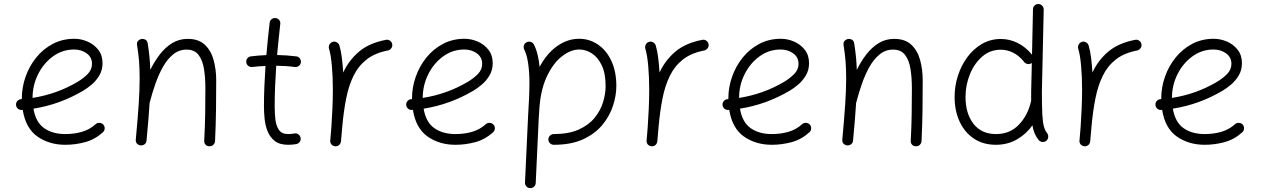

<svg xmlns="http://www.w3.org/2000/svg" viewBox="-20 -712 6378 970"><path d="M500 -43.9Q459 -6.8 409.4 6.3Q359.9 19.5 310.1 19.5Q229 19.5 169.4 -22Q109.9 -63.5 94.7 -157.2Q92.3 -156.7 89.8 -156.7Q78.6 -155.8 70.3 -163.1Q62 -170.4 61 -181.6Q60.1 -192.9 67.4 -201.4Q74.7 -210 85.9 -210.9Q88.4 -210.9 90.3 -211.4Q90.3 -212.9 90.3 -214.8Q90.3 -270.5 109.1 -324.2Q127.9 -377.9 163.1 -421.4Q198.2 -464.8 247.1 -490.5Q295.9 -516.1 355.5 -516.1Q389.6 -516.1 422.4 -502Q455.1 -487.8 476.6 -460.4Q498 -433.1 498 -393.1Q498 -357.4 481.4 -330.1Q464.8 -302.7 442.1 -283.9Q419.4 -265.1 401.4 -254.4Q281.7 -183.6 148.9 -163.1Q160.6 -94.2 203.1 -64.5Q245.6 -34.7 310.1 -34.7Q355 -34.7 394.3 -46.1Q433.6 -57.6 462.9 -84.5Q471.2 -91.8 482.7 -91.3Q494.1 -90.8 502 -82.5Q509.3 -74.2 508.8 -62.7Q508.3 -51.3 500 -43.9ZM354.5 -461.9Q295.4 -461.9 247.8 -427.2Q200.2 -392.6 172.4 -336.9Q144.5 -281.2 144.5 -217.3Q268.1 -236.8 371.6 -298.3Q400.4 -315.4 422.6 -337.6Q444.8 -359.9 444.8 -389.6Q444.8 -422.9 418 -442.4Q391.1 -461.9 354.5 -461.9Z M666 -6.8Q675.8 -111.3 680.7 -185.1Q685.5 -258.8 685.5 -315.9Q685.5 -363.8 682.4 -403.8Q679.2 -443.8 672.4 -484.4Q670.4 -497.1 676.8 -504.6Q683.1 -512.2 692.4 -514.6Q703.1 -517.1 713.6 -512Q724.1 -506.8 726.1 -493.2Q731.4 -460 734.9 -427.2Q738.3 -394.5 739.3 -358.9Q760.3 -401.9 787.6 -437.3Q814.9 -472.7 849.9 -494.1Q884.8 -515.6 928.2 -515.6Q982.9 -515.6 1014.4 -486.3Q1045.9 -457 1059.1 -409.2Q1072.3 -361.3 1072.3 -306.2Q1072.3 -231 1071.3 -156Q1070.3 -81.1 1066.4 0.5Q1065.9 10.7 1058.6 18.8Q1051.3 26.9 1038.6 26.9Q1025.4 26.9 1018.3 18.8Q1011.2 10.7 1011.7 0Q1015.6 -73.7 1016.6 -137.7Q1017.6 -201.7 1017.6 -266.6Q1017.6 -319.8 1010.5 -364Q1003.4 -408.2 982.9 -434.8Q962.4 -461.4 922.9 -461.4Q884.3 -461.4 854.5 -437Q824.7 -412.6 802.5 -372.8Q780.3 -333 764.2 -285.9Q748 -238.8 736.3 -193.8L735.8 -192.4Q733.4 -151.9 729.5 -104.7Q725.6 -57.6 720.2 -1.5Q718.8 11.7 709.5 17.6Q700.2 23.4 689.9 22.5Q680.2 21.5 672.6 14.2Q665 6.8 666 -6.8Z M1500 -397Q1499 -386.2 1490 -379.2Q1481 -372.1 1469.7 -373.5Q1426.8 -379.4 1375.5 -379.9Q1372.1 -328.6 1369.9 -277.1Q1367.7 -225.6 1367.7 -173.3Q1367.7 -140.1 1371.3 -108.2Q1375 -76.2 1389.4 -55.4Q1403.8 -34.7 1435.5 -34.7Q1450.2 -34.7 1466.8 -37.6Q1478 -40 1487.3 -33.4Q1496.6 -26.9 1498.5 -15.6Q1501 -4.9 1494.4 4.4Q1487.8 13.7 1476.6 16.1Q1456.1 19.5 1435.5 19.5Q1392.6 19.5 1367.9 0Q1343.3 -19.5 1331.5 -49.8Q1319.8 -80.1 1316.7 -113Q1313.5 -146 1313.5 -173.3Q1313.5 -225.6 1315.7 -276.9Q1317.9 -328.1 1321.3 -378.9Q1286.6 -377.4 1254.4 -373.5Q1243.7 -372.1 1234.4 -379.2Q1225.1 -386.2 1224.1 -397Q1222.7 -408.2 1229.7 -417.2Q1236.8 -426.3 1247.6 -427.2Q1284.7 -432.1 1325.7 -433.6Q1329.1 -474.6 1333.3 -515.4Q1337.4 -556.2 1342.3 -597.2Q1343.3 -608.4 1352.5 -615.2Q1361.8 -622.1 1372.6 -620.6Q1383.8 -619.6 1390.6 -610.8Q1397.5 -602.1 1396 -590.8Q1391.6 -551.3 1387.5 -512.2Q1383.3 -473.1 1379.9 -434.1Q1404.8 -433.6 1429 -431.9Q1453.1 -430.2 1476.6 -427.2Q1487.8 -426.3 1494.6 -417.2Q1501.5 -408.2 1500 -397Z M1672.4 26.9Q1668.9 26.4 1666 25.4Q1665.5 25.4 1665 24.9Q1665 24.9 1664.6 24.9Q1651.9 19.5 1648.9 6.3Q1648.9 5.9 1648.4 4.9Q1648.4 4.9 1648.4 4.4Q1647.9 1 1648.4 -2.9Q1648.4 -4.9 1648.9 -7.3Q1650.4 -23.4 1651.6 -39.6Q1652.8 -55.7 1654.3 -71.8Q1657.2 -115.2 1659.4 -163.6Q1661.6 -211.9 1661.6 -259.8Q1661.6 -322.8 1656.7 -378.7Q1651.9 -434.6 1642.1 -466.3Q1639.2 -477.1 1644.5 -487.1Q1649.9 -497.1 1660.6 -500.5Q1671.4 -503.9 1681.4 -498.3Q1691.4 -492.7 1694.8 -481.9Q1702.6 -455.6 1707 -420.7Q1711.4 -385.7 1713.9 -345.7Q1742.7 -407.7 1793.9 -451.2Q1845.2 -494.6 1929.7 -510.7Q1940.4 -513.2 1950 -506.6Q1959.5 -500 1961.4 -489.3Q1963.9 -478.5 1957.3 -469Q1950.7 -459.5 1939.9 -457Q1874 -444.3 1832.3 -411.6Q1790.5 -378.9 1766.1 -329.1Q1741.7 -279.3 1729 -215.1Q1716.3 -150.9 1709.5 -75.7Q1706.5 -33.7 1702.6 2.9Q1702.1 6.3 1700.7 9.8Q1700.7 9.8 1700.7 9.8Q1700.7 10.7 1700.2 11.2Q1694.8 23.4 1681.6 26.4Q1681.2 26.4 1680.2 26.4Q1680.2 26.4 1680.2 26.9Q1676.3 27.3 1672.4 26.9Z M2471.2 -43.9Q2430.2 -6.8 2380.6 6.3Q2331.1 19.5 2281.2 19.5Q2200.2 19.5 2140.6 -22Q2081.1 -63.5 2065.9 -157.2Q2063.5 -156.7 2061 -156.7Q2049.8 -155.8 2041.5 -163.1Q2033.2 -170.4 2032.2 -181.6Q2031.2 -192.9 2038.6 -201.4Q2045.9 -210 2057.1 -210.9Q2059.6 -210.9 2061.5 -211.4Q2061.5 -212.9 2061.5 -214.8Q2061.5 -270.5 2080.3 -324.2Q2099.1 -377.9 2134.3 -421.4Q2169.4 -464.8 2218.3 -490.5Q2267.1 -516.1 2326.7 -516.1Q2360.8 -516.1 2393.6 -502Q2426.3 -487.8 2447.8 -460.4Q2469.2 -433.1 2469.2 -393.1Q2469.2 -357.4 2452.6 -330.1Q2436 -302.7 2413.3 -283.9Q2390.6 -265.1 2372.6 -254.4Q2252.9 -183.6 2120.1 -163.1Q2131.8 -94.2 2174.3 -64.5Q2216.8 -34.7 2281.2 -34.7Q2326.2 -34.7 2365.5 -46.1Q2404.8 -57.6 2434.1 -84.5Q2442.4 -91.8 2453.9 -91.3Q2465.3 -90.8 2473.1 -82.5Q2480.5 -74.2 2480 -62.7Q2479.5 -51.3 2471.2 -43.9ZM2325.7 -461.9Q2266.6 -461.9 2219 -427.2Q2171.4 -392.6 2143.6 -336.9Q2115.7 -281.2 2115.7 -217.3Q2239.3 -236.8 2342.8 -298.3Q2371.6 -315.4 2393.8 -337.6Q2416 -359.9 2416 -389.6Q2416 -422.9 2389.2 -442.4Q2362.3 -461.9 2325.7 -461.9Z M2750.5 -7.3Q2750.5 -18.6 2758.5 -26.6Q2766.6 -34.7 2777.8 -34.7Q2853 -34.7 2903.6 -57.4Q2954.1 -80.1 2983.9 -116.7Q3013.7 -153.3 3026.6 -195.6Q3039.6 -237.8 3039.6 -277.3Q3039.6 -341.3 3020 -382.1Q3000.5 -422.9 2970 -442.4Q2939.5 -461.9 2905.8 -461.9Q2863.3 -461.9 2818.1 -426.8Q2772.9 -391.6 2740.5 -320.6Q2708 -249.5 2703.6 -141.1Q2703.6 -138.2 2703.1 -135.7Q2702.6 -127 2702.1 -122.1L2686.5 212.9Q2686 224.1 2677.5 231.4Q2668.9 238.8 2657.7 238.3Q2646.5 237.8 2639.2 229.5Q2631.8 221.2 2632.3 210L2647.9 -125Q2650.9 -172.4 2652.8 -214.8Q2654.8 -257.3 2654.8 -294.4Q2654.8 -345.2 2648.4 -390.1Q2642.1 -435.1 2628.4 -461.9Q2623.5 -472.2 2627 -482.9Q2630.4 -493.7 2640.6 -498.5Q2650.9 -503.9 2661.9 -500.2Q2672.9 -496.6 2677.7 -486.3Q2689.5 -462.9 2696.3 -434.3Q2703.1 -405.8 2706.1 -374Q2742.2 -441.9 2794.7 -479Q2847.2 -516.1 2905.8 -516.1Q2958 -516.1 3000.7 -487.1Q3043.5 -458 3068.6 -404.5Q3093.8 -351.1 3093.8 -277.3Q3093.8 -230 3077.1 -178.2Q3060.5 -126.5 3023.7 -81.5Q2986.8 -36.6 2926.3 -8.5Q2865.7 19.5 2777.8 19.5Q2766.6 19.5 2758.5 11.7Q2750.5 3.9 2750.5 -7.3Z M3270.5 26.9Q3267.1 26.4 3264.2 25.4Q3263.7 25.4 3263.2 24.9Q3263.2 24.9 3262.7 24.9Q3250 19.5 3247.1 6.3Q3247.1 5.9 3246.6 4.9Q3246.6 4.9 3246.6 4.4Q3246.1 1 3246.6 -2.9Q3246.6 -4.9 3247.1 -7.3Q3248.5 -23.4 3249.8 -39.6Q3251 -55.7 3252.4 -71.8Q3255.4 -115.2 3257.6 -163.6Q3259.8 -211.9 3259.8 -259.8Q3259.8 -322.8 3254.9 -378.7Q3250 -434.6 3240.2 -466.3Q3237.3 -477.1 3242.7 -487.1Q3248 -497.1 3258.8 -500.5Q3269.5 -503.9 3279.5 -498.3Q3289.6 -492.7 3293 -481.9Q3300.8 -455.6 3305.2 -420.7Q3309.6 -385.7 3312 -345.7Q3340.8 -407.7 3392.1 -451.2Q3443.4 -494.6 3527.8 -510.7Q3538.6 -513.2 3548.1 -506.6Q3557.6 -500 3559.6 -489.3Q3562 -478.5 3555.4 -469Q3548.8 -459.5 3538.1 -457Q3472.2 -444.3 3430.4 -411.6Q3388.7 -378.9 3364.3 -329.1Q3339.8 -279.3 3327.1 -215.1Q3314.5 -150.9 3307.6 -75.7Q3304.7 -33.7 3300.8 2.9Q3300.3 6.3 3298.8 9.8Q3298.8 9.8 3298.8 9.8Q3298.8 10.7 3298.3 11.2Q3293 23.4 3279.8 26.4Q3279.3 26.4 3278.3 26.4Q3278.3 26.4 3278.3 26.9Q3274.4 27.3 3270.5 26.9Z M4069.3 -43.9Q4028.3 -6.8 3978.8 6.3Q3929.2 19.5 3879.4 19.5Q3798.3 19.5 3738.8 -22Q3679.2 -63.5 3664.1 -157.2Q3661.6 -156.7 3659.2 -156.7Q3647.9 -155.8 3639.6 -163.1Q3631.3 -170.4 3630.4 -181.6Q3629.4 -192.9 3636.7 -201.4Q3644 -210 3655.3 -210.9Q3657.7 -210.9 3659.7 -211.4Q3659.7 -212.9 3659.7 -214.8Q3659.7 -270.5 3678.5 -324.2Q3697.3 -377.9 3732.4 -421.4Q3767.6 -464.8 3816.4 -490.5Q3865.2 -516.1 3924.8 -516.1Q3959 -516.1 3991.7 -502Q4024.4 -487.8 4045.9 -460.4Q4067.4 -433.1 4067.4 -393.1Q4067.4 -357.4 4050.8 -330.1Q4034.2 -302.7 4011.5 -283.9Q3988.8 -265.1 3970.7 -254.4Q3851.1 -183.6 3718.3 -163.1Q3730 -94.2 3772.5 -64.5Q3814.9 -34.7 3879.4 -34.7Q3924.3 -34.7 3963.6 -46.1Q4002.9 -57.6 4032.2 -84.5Q4040.5 -91.8 4052 -91.3Q4063.5 -90.8 4071.3 -82.5Q4078.6 -74.2 4078.1 -62.7Q4077.6 -51.3 4069.3 -43.9ZM3923.8 -461.9Q3864.7 -461.9 3817.1 -427.2Q3769.5 -392.6 3741.7 -336.9Q3713.9 -281.2 3713.9 -217.3Q3837.4 -236.8 3940.9 -298.3Q3969.7 -315.4 3991.9 -337.6Q4014.2 -359.9 4014.2 -389.6Q4014.2 -422.9 3987.3 -442.4Q3960.4 -461.9 3923.8 -461.9Z M4235.4 -6.8Q4245.1 -111.3 4250 -185.1Q4254.9 -258.8 4254.9 -315.9Q4254.9 -363.8 4251.7 -403.8Q4248.5 -443.8 4241.7 -484.4Q4239.7 -497.1 4246.1 -504.6Q4252.4 -512.2 4261.7 -514.6Q4272.5 -517.1 4283 -512Q4293.5 -506.8 4295.4 -493.2Q4300.8 -460 4304.2 -427.2Q4307.6 -394.5 4308.6 -358.9Q4329.6 -401.9 4356.9 -437.3Q4384.3 -472.7 4419.2 -494.1Q4454.1 -515.6 4497.6 -515.6Q4552.2 -515.6 4583.7 -486.3Q4615.2 -457 4628.4 -409.2Q4641.6 -361.3 4641.6 -306.2Q4641.6 -231 4640.6 -156Q4639.6 -81.1 4635.7 0.5Q4635.3 10.7 4627.9 18.8Q4620.6 26.9 4607.9 26.9Q4594.7 26.9 4587.6 18.8Q4580.6 10.7 4581.1 0Q4585 -73.7 4585.9 -137.7Q4586.9 -201.7 4586.9 -266.6Q4586.9 -319.8 4579.8 -364Q4572.8 -408.2 4552.2 -434.8Q4531.7 -461.4 4492.2 -461.4Q4453.6 -461.4 4423.8 -437Q4394 -412.6 4371.8 -372.8Q4349.6 -333 4333.5 -285.9Q4317.4 -238.8 4305.7 -193.8L4305.2 -192.4Q4302.7 -151.9 4298.8 -104.7Q4294.9 -57.6 4289.6 -1.5Q4288.1 11.7 4278.8 17.6Q4269.5 23.4 4259.3 22.5Q4249.5 21.5 4241.9 14.2Q4234.4 6.8 4235.4 -6.8Z M5036.6 -515.1Q5079.6 -515.1 5119.9 -495.6Q5160.2 -476.1 5193.8 -436L5198.7 -665Q5198.7 -676.3 5206.8 -684.1Q5214.8 -691.9 5226.1 -691.9Q5237.3 -691.4 5245.1 -683.3Q5252.9 -675.3 5252.9 -664.1L5243.7 -249.5Q5243.7 -176.3 5245.8 -135Q5248 -93.8 5253.9 -73Q5259.8 -52.2 5270 -39.6Q5276.9 -30.8 5275.6 -19.3Q5274.4 -7.8 5266.1 -0.5Q5257.3 6.3 5245.8 5.1Q5234.4 3.9 5227.1 -4.9Q5203.1 -33.7 5195.8 -78.6Q5164.6 -34.7 5117.4 -7.6Q5070.3 19.5 5011.2 19.5Q4946.8 19.5 4899.9 -12Q4853 -43.5 4827.9 -98.1Q4802.7 -152.8 4802.7 -222.7Q4802.7 -276.9 4819.3 -328.9Q4835.9 -380.9 4866.7 -422.9Q4897.5 -464.8 4940.7 -490Q4983.9 -515.1 5036.6 -515.1ZM4857.9 -222.2Q4857.9 -138.2 4898.2 -86.4Q4938.5 -34.7 5012.2 -34.7Q5082.5 -34.7 5127.9 -82.5Q5173.3 -130.4 5189 -201.2L5189.5 -203.1Q5189.5 -213.4 5189.5 -225.3Q5189.5 -237.3 5189.5 -250L5192.9 -394Q5191.4 -393.1 5189.9 -392.1Q5180.7 -386.2 5169.2 -389.2Q5157.7 -392.1 5152.3 -401.4Q5127.4 -431.6 5097.7 -446.3Q5067.9 -460.9 5036.1 -460.9Q4982.4 -460.9 4942.4 -426.3Q4902.3 -391.6 4880.1 -336.9Q4857.9 -282.2 4857.9 -222.2Z M5457.5 26.9Q5454.1 26.4 5451.2 25.4Q5450.7 25.4 5450.2 24.9Q5450.2 24.9 5449.7 24.9Q5437 19.5 5434.1 6.3Q5434.1 5.9 5433.6 4.9Q5433.6 4.9 5433.6 4.4Q5433.1 1 5433.6 -2.9Q5433.6 -4.9 5434.1 -7.3Q5435.5 -23.4 5436.8 -39.6Q5438 -55.7 5439.5 -71.8Q5442.4 -115.2 5444.6 -163.6Q5446.8 -211.9 5446.8 -259.8Q5446.8 -322.8 5441.9 -378.7Q5437 -434.6 5427.2 -466.3Q5424.3 -477.1 5429.7 -487.1Q5435.1 -497.1 5445.8 -500.5Q5456.5 -503.9 5466.6 -498.3Q5476.6 -492.7 5480 -481.9Q5487.8 -455.6 5492.2 -420.7Q5496.6 -385.7 5499 -345.7Q5527.8 -407.7 5579.1 -451.2Q5630.4 -494.6 5714.8 -510.7Q5725.6 -513.2 5735.1 -506.6Q5744.6 -500 5746.6 -489.3Q5749 -478.5 5742.4 -469Q5735.8 -459.5 5725.1 -457Q5659.2 -444.3 5617.4 -411.6Q5575.7 -378.9 5551.3 -329.1Q5526.9 -279.3 5514.2 -215.1Q5501.5 -150.9 5494.6 -75.7Q5491.7 -33.7 5487.8 2.9Q5487.3 6.3 5485.8 9.8Q5485.8 9.8 5485.8 9.8Q5485.8 10.7 5485.4 11.2Q5480 23.4 5466.8 26.4Q5466.3 26.4 5465.3 26.4Q5465.3 26.4 5465.3 26.9Q5461.4 27.3 5457.5 26.9Z M6256.3 -43.9Q6215.3 -6.8 6165.8 6.3Q6116.2 19.5 6066.4 19.5Q5985.4 19.5 5925.8 -22Q5866.2 -63.5 5851.1 -157.2Q5848.6 -156.7 5846.2 -156.7Q5835 -155.8 5826.7 -163.1Q5818.4 -170.4 5817.4 -181.6Q5816.4 -192.9 5823.7 -201.4Q5831.1 -210 5842.3 -210.9Q5844.7 -210.9 5846.7 -211.4Q5846.7 -212.9 5846.7 -214.8Q5846.7 -270.5 5865.5 -324.2Q5884.3 -377.9 5919.4 -421.4Q5954.6 -464.8 6003.4 -490.5Q6052.2 -516.1 6111.8 -516.1Q6146 -516.1 6178.7 -502Q6211.4 -487.8 6232.9 -460.4Q6254.4 -433.1 6254.4 -393.1Q6254.4 -357.4 6237.8 -330.1Q6221.2 -302.7 6198.5 -283.9Q6175.8 -265.1 6157.7 -254.4Q6038.1 -183.6 5905.3 -163.1Q5917 -94.2 5959.5 -64.5Q6002 -34.7 6066.4 -34.7Q6111.3 -34.7 6150.6 -46.1Q6189.9 -57.6 6219.2 -84.5Q6227.5 -91.8 6239 -91.3Q6250.5 -90.8 6258.3 -82.5Q6265.6 -74.2 6265.1 -62.7Q6264.6 -51.3 6256.3 -43.9ZM6110.8 -461.9Q6051.8 -461.9 6004.2 -427.2Q5956.5 -392.6 5928.7 -336.9Q5900.9 -281.2 5900.9 -217.3Q6024.4 -236.8 6127.9 -298.3Q6156.7 -315.4 6179 -337.6Q6201.2 -359.9 6201.2 -389.6Q6201.2 -422.9 6174.3 -442.4Q6147.5 -461.9 6110.8 -461.9Z"/></svg>

Font: Mikhak-DS1-FD Light
Style: Regular
Weight: 300
Designer: Amin Abedi
Version: Version 3.2